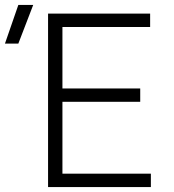

<svg xmlns="http://www.w3.org/2000/svg" viewBox="-94 -755 704 775"><path d="M100 0V-700H512V-646H158V-398H472V-344H158V-54H515V0ZM-74 -579 -20 -735H40L-20 -579Z"/></svg>

Font: Geologica Thin
Style: Regular
Weight: 100
Designer: Sindre Bremnes, Frode Helland
Foundry: Monokrom Skriftforlag AS
Version: Version 1.010; ttfautohint (v1.8.4.7-5d5b);gftools[0.9.28]